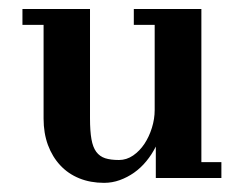

<svg xmlns="http://www.w3.org/2000/svg" viewBox="-20 -395 555 426"><path d="M471.2 0H325.7V-69.8Q316.9 -52.2 304.7 -37.4Q292.5 -22.5 277.6 -12Q262.7 -1.5 245.8 4.6Q229 10.7 210.9 10.7Q180.7 10.7 156 0.7Q131.3 -9.3 113.8 -28.1Q96.2 -46.9 86.4 -73.2Q76.7 -99.6 76.7 -131.8V-339.8H29.8V-375H179.7V-132.3Q179.7 -104 182.9 -86.2Q186 -68.4 193.6 -58.1Q201.2 -47.9 213.4 -43.9Q225.6 -40 244.1 -40Q260.7 -40 275.4 -50Q290 -60.1 300.5 -75.9Q311 -91.8 317.1 -111.6Q323.2 -131.3 323.2 -150.9V-339.8H276.9V-375H426.8V-35.2H471.2Z"/></svg>

Font: Arian Grqi
Style: Italic
Weight: 400
Italic angle: -15°
Designer: Ruben Hakobyan (Tarumian)
Foundry: Ruben Hakobyan (Tarumian)
Version: Version 1.002